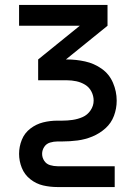

<svg xmlns="http://www.w3.org/2000/svg" viewBox="-20 -550 540 775"><path d="M212 205H443V121H212Q197 121 182 116.5Q167 112 158.5 99Q150 86 150 71Q150 56 158.5 43Q167 30 182 25.5Q197 21 212 21H231Q262 21 293 17Q324 13 353 1Q382 -11 405.5 -32Q429 -53 440 -82.5Q451 -112 451 -143V-144Q451 -181 436 -216Q421 -251 390.5 -272.5Q360 -294 323.5 -302Q287 -310 250 -310H246L414 -446V-530H57V-446H302L134 -310V-226H250Q269 -226 288 -222Q307 -218 323.5 -208Q340 -198 349 -180.5Q358 -163 358 -144Q358 -123 345.5 -104.5Q333 -86 313.5 -77.5Q294 -69 273 -66Q252 -63 231 -63H212Q182 -63 154 -56Q126 -49 102.5 -31Q79 -13 68 14.5Q57 42 57 71Q57 100 68 127.5Q79 155 102.5 173.5Q126 192 154 198.5Q182 205 212 205Z"/></svg>

Font: Iosevka SS08 Medium
Style: Regular
Weight: 500
Monospace: yes
Designer: Belleve Invis
Foundry: Belleve Invis
Version: Version 3.4.3; ttfautohint (v1.8.3)